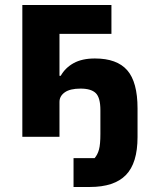

<svg xmlns="http://www.w3.org/2000/svg" viewBox="-20 -545 614 765"><path d="M273 85H357Q369 71 374.5 50.5Q380 30 380 -11V-106Q380 -156 361.5 -174Q343 -192 301 -192Q259 -192 238 -177Q217 -162 217 -139V0H69V-525H424V-410H217V-243H222Q240 -275 273.5 -293.5Q307 -312 358 -312Q446 -312 487 -265Q528 -218 528 -113V1Q528 105 481.5 152.5Q435 200 338 200H273Z"/></svg>

Font: Aneliza ExtraBold
Style: Regular
Weight: 800
Designer: Mike Abbink, Paul van der Laan, Pieter van Rosmalen
Foundry: Bold Monday
Version: Version 3.001;September 8, 2019;FontCreator 11.5.0.2425 64-b